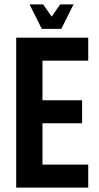

<svg xmlns="http://www.w3.org/2000/svg" viewBox="-20 -857 452 877"><path d="M383 -580H174V-399H355V-294H174V-105H383V0H54V-685H383ZM171 -725 115 -837H177L216 -781L255 -837H316L260 -725Z"/></svg>

Font: Khand SemiBold
Style: Regular
Weight: 600
Designer: Devanagari: Sanchit Sawaria, Jyotish Sonowal; Latin: Satya Rajpurohit
Foundry: Indian Type Foundry
Version: Version 1.101;PS 1.0;hotconv 1.0.78;makeotf.lib2.5.61930; tt